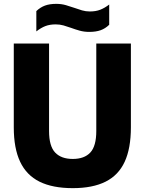

<svg xmlns="http://www.w3.org/2000/svg" viewBox="-20 -966 750 996"><path d="M357.5 10Q253 10 185.2 -23.5Q117.5 -57 84.5 -126.8Q51.5 -196.5 51.5 -305.5V-740H234.5V-286.5Q234.5 -208 266 -174.8Q297.5 -141.5 357.5 -141.5Q417.5 -141.5 448.5 -174.8Q479.5 -208 479.5 -286.5V-740H659V-305.5Q659 -196.5 626.8 -126.8Q594.5 -57 527.5 -23.5Q460.5 10 357.5 10ZM443 -800.5Q416.5 -800.5 393.2 -807Q370 -813.5 348.5 -821.5Q329 -828.5 309.8 -834Q290.5 -839.5 269 -839.5Q238 -839.5 215 -830.5Q192 -821.5 168.5 -803V-908.5Q189 -928 213.2 -937Q237.5 -946 272 -946Q299 -946 322 -939.2Q345 -932.5 366.5 -925Q386 -918 405.5 -912.2Q425 -906.5 446 -906.5Q477 -906.5 500 -915.5Q523 -924.5 546.5 -942.5V-837.5Q526.5 -818 502 -809.2Q477.5 -800.5 443 -800.5Z"/></svg>

Font: Encode Sans SC SemiCondensed ExtraBold
Style: Regular
Weight: 800
Width: 4
Designer: Multiple Designers
Foundry: Impallari Type
Version: Version 3.002